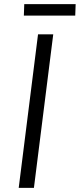

<svg xmlns="http://www.w3.org/2000/svg" viewBox="-20 -914 388 934"><path d="M71 0 165 -747H239L145 0ZM96 -838 98 -894H348L346 -838Z"/></svg>

Font: Koeln Type Sans Light
Style: Italic
Weight: 300
Italic angle: -7.5°
Designer: Eben Sorkin
Foundry: Eben Sorkin
Version: Version 2.001